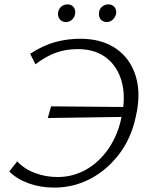

<svg xmlns="http://www.w3.org/2000/svg" viewBox="-20 -843 672 872"><path d="M226 9Q164 9 111 -10Q58 -29 22 -64L58 -110Q91 -75 139.5 -57Q188 -39 241 -39Q312 -39 371.5 -73Q431 -107 473 -168Q515 -229 532 -311Q552 -402 533 -471.5Q514 -541 463 -580.5Q412 -620 333 -620Q279 -620 233.5 -603.5Q188 -587 141 -551L117 -599Q178 -638 232.5 -652.5Q287 -667 345 -667Q443 -667 508 -621.5Q573 -576 597 -495.5Q621 -415 596 -310Q575 -213 520 -141.5Q465 -70 389.5 -30.5Q314 9 226 9ZM197 -307 212 -360 551 -357 539 -312ZM280 -743Q267 -743 258.5 -749Q250 -755 246 -765.5Q242 -776 244 -788Q247 -803 258.5 -813Q270 -823 286 -823Q299 -823 307 -817.5Q315 -812 319 -802.5Q323 -793 321 -780Q319 -765 307.5 -754Q296 -743 280 -743ZM465 -743Q453 -743 444 -749Q435 -755 431.5 -765.5Q428 -776 430 -788Q432 -803 444 -813Q456 -823 472 -823Q484 -823 492.5 -817.5Q501 -812 505 -802.5Q509 -793 507 -780Q504 -765 492.5 -754Q481 -743 465 -743Z"/></svg>

Font: Ysabeau Infant Light
Style: Italic
Weight: 300
Italic angle: -12°
Designer: Christian Thalmann (Catharsis Fonts)
Version: Version 2.001;gftools[0.9.30]; featfreeze: ss01,ss02,lnum